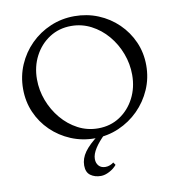

<svg xmlns="http://www.w3.org/2000/svg" viewBox="-100 -810 1044 1139"><g transform="rotate(-10 422.0 -240.5)"><path d="M419 14Q343 14 276 -14Q209 -42 158 -91.5Q107 -141 78.5 -206.5Q50 -272 50 -348Q50 -425 79 -492.5Q108 -560 159.5 -611.5Q211 -663 279 -692Q347 -721 424 -721Q500 -721 567 -693.5Q634 -666 685 -616.5Q736 -567 765 -501.5Q794 -436 794 -360Q794 -283 764.5 -215.5Q735 -148 683.5 -96.5Q632 -45 564 -15.5Q496 14 419 14ZM449 -41Q523 -41 580 -78.5Q637 -116 669.5 -179Q702 -242 702 -319Q702 -385 678.5 -447.5Q655 -510 613 -559.5Q571 -609 515 -638Q459 -667 395 -667Q322 -667 264.5 -630Q207 -593 174 -530Q141 -467 141 -390Q141 -324 164.5 -262Q188 -200 230 -150Q272 -100 328 -70.5Q384 -41 449 -41ZM416 240Q379 240 353.5 221.5Q328 203 328 162Q328 120 355.5 81.5Q383 43 441 0H480Q442 36 419.5 71Q397 106 397 135Q397 160 411.5 176Q426 192 452 192Q466 192 479.5 186.5Q493 181 501 174L512 190Q495 211 467.5 225.5Q440 240 416 240Z"/></g></svg>

Font: Joan
Style: Regular
Weight: 400
Designer: Paolo Biagini
Version: Version 1.001; ttfautohint (v1.8.4.7-5d5b);gftools[0.9.30]